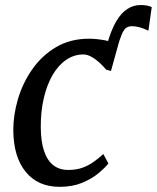

<svg xmlns="http://www.w3.org/2000/svg" viewBox="-20 -714 608 744"><path d="M410 -439 395 -542Q410 -596 429.5 -629.8Q449 -663.5 473 -679Q497 -694.5 524.5 -694.5Q538.5 -694.5 549 -692.5Q559.5 -690.5 568 -686.5L555 -595Q537.5 -603.5 521.8 -608Q506 -612.5 491.5 -612.5Q478.5 -612.5 469.5 -606.5Q460.5 -600.5 452.2 -581.8Q444 -563 433 -523.5ZM211 10Q127 10 79.5 -48.2Q32 -106.5 31.5 -210.5Q31.5 -269.5 50 -331.5Q68.5 -393.5 105.5 -446.2Q142.5 -499 197.5 -531.5Q252.5 -564 325 -564Q352.5 -564 384.5 -558.2Q416.5 -552.5 438.5 -541.5L410 -439L391.5 -444Q379 -459 364 -472.5Q349 -486 333.2 -494.5Q317.5 -503 303 -503Q267.5 -503 237 -482.5Q206.5 -462 184.2 -424Q162 -386 149.8 -334Q137.5 -282 138 -219.5Q138.5 -164.5 151 -128Q163.5 -91.5 187 -73.5Q210.5 -55.5 244 -55.5Q274.5 -55.5 297.8 -63.5Q321 -71.5 341 -85.5Q361 -99.5 380.5 -117L400 -80.5Q387 -64 361.2 -42.5Q335.5 -21 298 -5.5Q260.5 10 211 10Z"/></svg>

Font: Merriweather 28pt
Style: Italic
Weight: 400
Italic angle: -7.8°
Version: Version 2.101